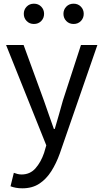

<svg xmlns="http://www.w3.org/2000/svg" viewBox="-20 -787 561 1041"><path d="M101 234Q82 234 66 231Q50 228 37 223L55 150Q63 153 74 156Q85 159 97 159Q143 159 172.5 125.5Q202 92 219 42L231 1L13 -543H108L218 -242Q231 -206 244.5 -166Q258 -126 272 -88H277Q288 -126 299.5 -165.5Q311 -205 321 -242L419 -543H508L304 46Q285 99 258 141.5Q231 184 193 209Q155 234 101 234ZM164 -657Q140 -657 124.5 -673Q109 -689 109 -712Q109 -735 124.5 -751Q140 -767 164 -767Q188 -767 203.5 -751Q219 -735 219 -712Q219 -689 203.5 -673Q188 -657 164 -657ZM379 -657Q355 -657 339.5 -673Q324 -689 324 -712Q324 -735 339.5 -751Q355 -767 379 -767Q403 -767 418.5 -751Q434 -735 434 -712Q434 -689 418.5 -673Q403 -657 379 -657Z"/></svg>

Font: Noto Sans HK
Style: Regular
Weight: 400
Designer: Ryoko NISHIZUKA 西塚涼子 (kana, bopomofo & ideographs); Paul D. Hunt (Latin, Greek & Cyrillic); Sandoll Communications 산돌커뮤니
Foundry: Adobe
Version: Version 2.004-H2;hotconv 1.0.118;makeotfexe 2.5.65603